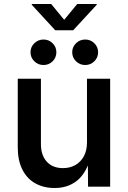

<svg xmlns="http://www.w3.org/2000/svg" viewBox="-20 -944 647 971"><path d="M256.3 6.8Q200.7 6.8 158.4 -16.8Q116.2 -40.5 93 -86.7Q69.8 -132.8 69.8 -198.7V-545.9H187V-215.3Q187 -158.7 216.8 -126.2Q246.6 -93.8 298.3 -93.8Q333.5 -93.8 360.8 -109.1Q388.2 -124.5 404.1 -153.8Q419.9 -183.1 419.9 -224.1V-545.9H537.1V0H425.3L424.3 -134.3H434.6Q411.1 -61.5 365.7 -27.3Q320.3 6.8 256.3 6.8ZM411.1 -615.2Q383.8 -615.2 364.5 -634Q345.2 -652.8 345.2 -679.7Q345.2 -706.5 364.5 -725.3Q383.8 -744.1 411.1 -744.1Q438 -744.1 457 -725.3Q476.1 -706.5 476.1 -679.7Q476.1 -652.8 457 -634Q438 -615.2 411.1 -615.2ZM200.2 -615.2Q172.9 -615.2 153.6 -634Q134.3 -652.8 134.3 -679.7Q134.3 -706.5 153.6 -725.3Q172.9 -744.1 200.2 -744.1Q227.1 -744.1 246.1 -725.3Q265.1 -706.5 265.1 -679.7Q265.1 -652.8 246.1 -634Q227.1 -615.2 200.2 -615.2ZM238.8 -923.8 304.7 -843.8 370.6 -923.8H469.2V-919.9L350.1 -791H259.3L140.6 -919.9V-923.8Z"/></svg>

Font: Inter Cardless
Style: Medium
Weight: 500
Designer: Rasmus Andersson
Foundry: rsms
Version: Version 4.001;git-9221beed3